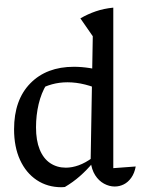

<svg xmlns="http://www.w3.org/2000/svg" viewBox="-20 -776 597 805"><path d="M238 9Q179 9 134 -21Q89 -51 64 -105.5Q39 -160 39 -234Q39 -357 107 -426.5Q175 -496 290 -496Q322 -496 357 -490.5Q392 -485 429 -473L415 -393Q335 -431 263 -431Q229 -431 198 -422.5Q167 -414 137 -397L175 -422Q153 -386 142 -339.5Q131 -293 131 -242Q131 -187 146.5 -149Q162 -111 190.5 -92Q219 -73 256 -73Q282 -73 310 -83Q338 -93 368 -115V-92Q344 -63 315 -37.5Q286 -12 252 8Q249 8 245.5 8.5Q242 9 238 9ZM461 6Q438 6 416 -6Q394 -18 379 -41.5Q364 -65 360 -100L369 -624L317 -699Q348 -717 381.5 -728.5Q415 -740 455 -744V-71L549 -78Q544 -50 530.5 -31Q517 -12 499 -3Q481 6 461 6ZM401 -755 400 -756H401Z"/></svg>

Font: Piazzolla 24pt Medium
Style: Regular
Weight: 500
Designer: Juan Pablo del Peral
Foundry: Huerta Tipografica
Version: Version 2.005